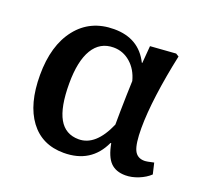

<svg xmlns="http://www.w3.org/2000/svg" viewBox="-98 -641 829 772"><g transform="rotate(20 316.0 -254.5)"><path d="M245 14Q152 14 100.5 -55Q49 -124 49 -248Q49 -375 107.5 -449Q166 -523 267 -523Q373 -523 417 -434H419L425 -508L534 -516L547 -508Q527 -415 516 -332Q505 -249 505 -187Q505 -120 517.5 -93.5Q530 -67 561 -67Q572 -67 601 -74L612 -27Q593 -9 564.5 2.5Q536 14 509 14Q468 14 445 -9.5Q422 -33 412 -88H409Q362 14 245 14ZM283 -58Q356 -58 402 -164Q402 -186 402.5 -220.5Q403 -255 404 -290.5Q405 -326 406 -352Q394 -398 362.5 -425.5Q331 -453 290 -453Q232 -453 201.5 -402.5Q171 -352 171 -256Q171 -155 198.5 -106.5Q226 -58 283 -58Z"/></g></svg>

Font: Literata 12pt Medium
Style: Regular
Weight: 500
Designer: Latin by Veronika Burian and Jose Scaglione. Greek by Irene Vlachou. Cyrillic by Vera Evstafieva.
Foundry: TypeTogether
Version: Version 3.002